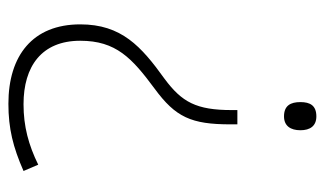

<svg xmlns="http://www.w3.org/2000/svg" viewBox="-178 -403 773 457"><g transform="rotate(90 208.5 -174.5)"><path d="M290 -503C290 -526 280 -541 257 -541C231 -541 223 -526 223 -503C223 -480 231 -464 257 -464C280 -464 290 -480 290 -503ZM276 -337V-353H242V-340C242 -255 223 -221 168 -180C90 -124 38 -77 38 21C38 134 112 192 227 192C286 192 330 181 387 156L372 121C325 144 281 156 228 156C138 156 77 113 77 21C77 -64 118 -102 191 -156C259 -206 276 -243 276 -337Z"/></g></svg>

Font: Noto Sans Ethiopic ExtraLight
Style: Regular
Weight: 200
Designer: Monotype Design Team
Foundry: Monotype Imaging Inc.
Version: Version 2.102